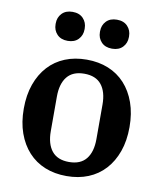

<svg xmlns="http://www.w3.org/2000/svg" viewBox="-84 -807 744 887"><g transform="rotate(10 288.0 -364.0)"><path d="M288 -54Q342 -54 368.5 -87Q395 -120 395 -180V-342Q395 -402 368.5 -435Q342 -468 288 -468Q234 -468 207.5 -435Q181 -402 181 -342V-180Q181 -120 207.5 -87Q234 -54 288 -54ZM288 12Q232 12 186.5 -6.5Q141 -25 108.5 -60.5Q76 -96 58 -146.5Q40 -197 40 -261Q40 -325 58 -375.5Q76 -426 108.5 -461.5Q141 -497 186.5 -515.5Q232 -534 288 -534Q344 -534 389.5 -515.5Q435 -497 467.5 -461.5Q500 -426 518 -375.5Q536 -325 536 -261Q536 -197 518 -146.5Q500 -96 467.5 -60.5Q435 -25 389.5 -6.5Q344 12 288 12ZM185 -604Q153 -604 135 -623Q117 -642 117 -670V-674Q117 -702 135 -721Q153 -740 185 -740Q217 -740 235 -721Q253 -702 253 -674V-670Q253 -642 235 -623Q217 -604 185 -604ZM393 -604Q361 -604 343 -623Q325 -642 325 -670V-674Q325 -702 343 -721Q361 -740 393 -740Q425 -740 443 -721Q461 -702 461 -674V-670Q461 -642 443 -623Q425 -604 393 -604Z"/></g></svg>

Font: IBM Plex Serif SemiBold
Style: Regular
Weight: 600
Designer: Mike Abbink, Paul van der Laan, Pieter van Rosmalen
Foundry: Bold Monday
Version: Version 2.5